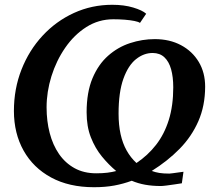

<svg xmlns="http://www.w3.org/2000/svg" viewBox="-20 -771 892 802"><path d="M372.6 11Q268.5 11 193.6 -29.6Q118.7 -70.2 78.5 -142Q38.3 -213.8 38.1 -307.3Q38.1 -400 69.8 -480.5Q101.4 -561 157.8 -621.8Q214.1 -682.6 288.7 -716.8Q363.4 -751 449 -751Q498.4 -751 536.5 -739.5Q574.6 -728.1 590.6 -713.6L564.7 -675.3Q558.5 -680 541.5 -683.4Q524.6 -686.8 501.4 -688.7Q478.2 -690.5 453.2 -690.5Q391.6 -690.5 340.5 -657.9Q289.5 -625.4 252.3 -571.4Q215.1 -517.5 194.8 -452.4Q174.6 -387.4 174.6 -322.4Q174.6 -265.3 187.6 -215.3Q200.6 -165.4 226.6 -127.6Q252.7 -89.9 291.5 -68.5Q330.3 -47.1 382.1 -47.1Q408.2 -47.1 428.5 -49.6Q448.8 -52.2 465.4 -56.6Q433.7 -83.1 405.5 -117.5Q377.4 -151.9 359.6 -197.2Q341.8 -242.5 341.8 -302Q341.8 -385.2 366.1 -443.5Q390.4 -501.7 431.4 -538Q472.4 -574.3 523.2 -590.9Q574 -607.6 626.7 -607.6Q688.5 -607.6 735.9 -582.4Q783.4 -557.1 810.2 -512.4Q837 -467.6 836.9 -408.6Q836.7 -329 808.6 -264.8Q780.5 -200.6 730.3 -149.4Q680 -98.2 613.9 -57Q628.9 -51.3 645.8 -48.6Q662.7 -45.9 687.4 -45.9Q691.1 -45.9 701.5 -47.4Q712 -48.9 724.6 -50.6Q737.2 -52.4 746.4 -53.5L739.6 -5.4Q727.3 -3.4 709.6 -0.8Q691.9 1.8 675.8 3.9Q659.7 6 652 6Q616.1 6 586.3 0.6Q556.6 -4.7 530.3 -16Q494.7 -2.9 457.4 4Q420 11 372.6 11ZM550 -90.1Q597.6 -121.9 632.1 -166.3Q666.5 -210.6 685.1 -270.1Q703.7 -329.7 703.7 -406.1Q703.7 -449.8 694.6 -482.1Q685.4 -514.3 666.5 -531.9Q647.6 -549.5 617.8 -549.7Q580.6 -549.8 548 -523.8Q515.5 -497.8 495.4 -441.9Q475.3 -385.9 475.3 -296.5Q475.3 -248.6 483.8 -210.3Q492.3 -172 509 -142.3Q525.7 -112.5 550 -90.1Z"/></svg>

Font: Merriweather 7pt Light
Style: Italic
Weight: 300
Italic angle: -7.8°
Designer: Eben Sorkin
Foundry: Eben Sorkin
Version: Version 2.200;gftools[0.9.31]